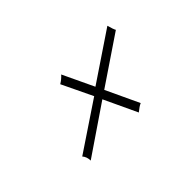

<svg xmlns="http://www.w3.org/2000/svg" viewBox="-45 -406 432 432"><g transform="rotate(-45 171.5 -190.0)"><path d="M60 -96Q60 -108 53 -116L168 -193L133 -266Q143 -272 150 -280L185 -206L301 -284Q305 -269 308 -264L194 -187L231 -108Q224 -105 213 -96L176 -175Z"/></g></svg>

Font: Kapakana Light
Style: Regular
Weight: 300
Designer: Kyosuke Nagai
Version: Version 1.000